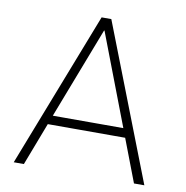

<svg xmlns="http://www.w3.org/2000/svg" viewBox="-79 -781 829 857"><g transform="rotate(10 335.0 -352.5)"><path d="M39 0 313 -705H357L631 0H584L506 -204L532 -194H137L163 -204L85 0ZM334 -649 172 -228 153 -235H516L497 -228L336 -649Z"/></g></svg>

Font: Nunito Sans 10pt SemiCondensed ExtraLight
Style: Regular
Weight: 250
Width: 4
Designer: Vernon Adams
Foundry: Vernon Adams
Version: Version 3.101;gftools[0.9.27]